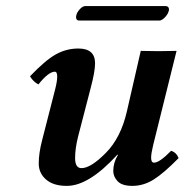

<svg xmlns="http://www.w3.org/2000/svg" viewBox="-20 -604 610 634"><path d="M279.8 -314.9 237.8 -152.8Q228 -113.8 228 -82Q228 -48.8 249 -48.8Q279.8 -48.8 329.3 -98.9Q378.9 -148.9 398.9 -235.8Q429.7 -372.1 444.8 -436Q502.9 -434.1 563 -436L485.8 -125Q479 -97.2 479 -83Q479 -66.9 488.8 -66.9Q506.8 -66.9 544.9 -106Q562 -101.1 569.8 -82Q521 -32.2 487.5 -11.2Q454.1 9.8 417 9.8Q382.8 9.8 368.4 -5.6Q354 -21 354 -39.1Q354 -66.9 369.1 -91.8Q369.6 -92.3 369.6 -93.3Q368.7 -94.2 366.2 -91.8Q272.5 10.3 200.2 9.8Q156.2 9.8 132.1 -11.2Q107.9 -32.2 107.9 -64Q107.9 -98.1 119.1 -141.1L162.1 -309.1Q168.9 -335.9 168.9 -351.1Q168.9 -367.2 161.1 -367.2Q140.1 -367.2 106.9 -325.2Q89.8 -334 79.1 -352.1Q129.9 -405.3 164.6 -424.6Q199.2 -443.8 238.8 -443.8Q293.9 -443.8 293.9 -395Q293.9 -368.2 279.8 -314.9ZM505.9 -536.1H241.2Q231.4 -536.1 231 -547.9Q231 -550.8 231.9 -553.2Q233.9 -563 243.4 -573.5Q252.9 -584 262.2 -584H525.9Q538.1 -584 538.1 -571.8Q538.1 -569.8 537.1 -567.9Q535.2 -558.1 524.9 -547.1Q514.6 -536.1 505.9 -536.1Z"/></svg>

Font: Linux Libertine
Style: Semibold Italic
Weight: 600
Italic angle: -11.5°
Designer: Philipp H. Poll
Foundry: Philipp H. Poll
Version: Version 5.1.2 ; ttfautohint (v0.9)